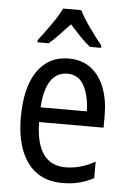

<svg xmlns="http://www.w3.org/2000/svg" viewBox="-55 -806 571 857"><g transform="rotate(5 231.0 -378.0)"><path d="M238 -546Q297 -546 337.5 -515Q378 -484 398.5 -430Q419 -376 419 -308V-252H130Q133 -61 265 -61Q332 -61 397 -98V-24Q365 -7 331.5 1.5Q298 10 257 10Q186 10 139.5 -24.5Q93 -59 70 -121Q47 -183 47 -265Q47 -400 97 -473Q147 -546 238 -546ZM238 -478Q141 -478 131 -318H338Q337 -385 313 -431.5Q289 -478 238 -478ZM274 -766Q291 -732 321 -690Q351 -648 377 -616V-606H327Q304 -624 281 -648Q258 -672 234 -699Q209 -672 185.5 -647.5Q162 -623 142 -606H92V-616Q119 -651 148 -692Q177 -733 193 -766Z"/></g></svg>

Font: Noto Sans Lao Condensed
Style: Regular
Weight: 400
Width: 3
Designer: Monotype Design Team
Foundry: Monotype Imaging Inc.
Version: Version 2.003; ttfautohint (v1.8.4.7-5d5b)